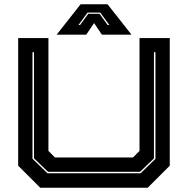

<svg xmlns="http://www.w3.org/2000/svg" viewBox="-20 -878 879 898"><path d="M168 0 65 -103V-700H206.5V-172L237 -141.5H602L632.5 -172V-700H774V-103L671 0ZM202 -67.5H637.5L707 -135V-634H700V-137L635 -74.5H204.5L139 -137.5V-634H132V-135.5ZM357 -858H483L595 -716H456.5L420 -770L383.5 -716H245ZM389.5 -819 347 -761H354.5L393 -813.5H445.5L483.5 -761H491.5L449 -819Z"/></svg>

Font: Tourney Expanded ExtraBold
Style: Regular
Weight: 800
Width: 7
Designer: Tyler Finck
Foundry: Etcetera Type Co
Version: Version 1.010; ttfautohint (v1.8.3)